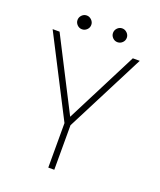

<svg xmlns="http://www.w3.org/2000/svg" viewBox="-144 -873 801 963"><g transform="rotate(20 256.5 -391.5)"><path d="M151.5 -783Q166 -783 177.2 -772Q188.5 -761 188.5 -746Q188.5 -731 177.5 -720.2Q166.5 -709.5 151.5 -709.5Q136.5 -709.5 125.8 -720.5Q115 -731.5 115 -746Q115 -761 125.8 -772Q136.5 -783 151.5 -783ZM341 -783Q355.5 -783 366.8 -772Q378 -761 378 -746Q378 -731 367 -720.2Q356 -709.5 341 -709.5Q326 -709.5 315.2 -720.5Q304.5 -731.5 304.5 -746Q304.5 -761 315.2 -772Q326 -783 341 -783ZM230.5 -237.5 13.5 -660H50.5L246.5 -277L441.5 -660H478.5L262.5 -237.5V0H230.5Z"/></g></svg>

Font: League Spartan ExtraLight
Style: Regular
Weight: 200
Foundry: The League of Moveable Type
Version: Version 2.002